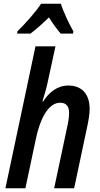

<svg xmlns="http://www.w3.org/2000/svg" viewBox="-20 -1008 533 1028"><path d="M72 -828H143C173 -851 207 -880 242 -915C262 -882 286 -850 305 -828H371L373 -840C351 -878 319 -945 306 -988H200C169 -941 114 -880 73 -840ZM9 0H116L172 -264C200 -396 249 -458 302 -458C335 -458 350 -438 350 -404C350 -382 346 -355 339 -325L270 0H377L447 -330C454 -363 460 -397 460 -424C460 -505 418 -550 346 -550C287 -550 243 -514 211 -465H207C216 -492 231 -543 239 -585L277 -760H170Z"/></svg>

Font: Noto Sans Display SemiCondensed Medium
Style: Italic
Weight: 500
Width: 4
Italic angle: -12°
Designer: Monotype Design Team
Foundry: Monotype Imaging Inc.
Version: Version 1.900